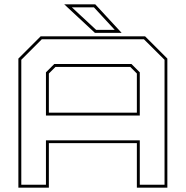

<svg xmlns="http://www.w3.org/2000/svg" viewBox="-20 -868 859 888"><path d="M65 0V-597L168 -700H651L754 -597V0H613V-206H206V0ZM78.5 -13.5H192.5V-219H626.5V-13.5H741V-591.5L645.5 -686.5H173.5L78.5 -591.5ZM192.5 -333.5V-533.5L231 -572H588L626.5 -533.5V-333.5ZM206 -347H613V-528L582.5 -558.5H236.5L206 -528ZM542.5 -716H419L277 -848H420.5ZM510.5 -730 414.5 -834H312.5L424.5 -730Z"/></svg>

Font: Tourney Expanded Thin
Style: Regular
Weight: 100
Width: 7
Designer: Tyler Finck
Foundry: Etcetera Type Co
Version: Version 1.010; ttfautohint (v1.8.3)